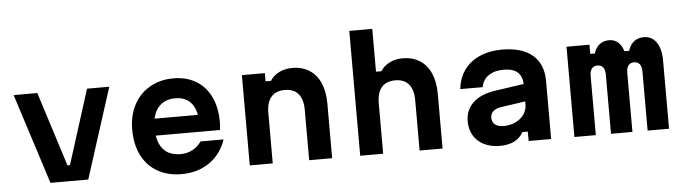

<svg xmlns="http://www.w3.org/2000/svg" viewBox="-51 -1064 4602 1299"><g transform="rotate(-5 2250.0 -414.5)"><path d="M211 -613.1 371.4 -108.2H388.6L548.6 -613.1H699.7L503.4 0H246.6L50.3 -613.1Z M1333.7 -371.2 1285.5 -310.3Q1285.5 -400.7 1247.8 -448.5Q1210.1 -496.3 1136.7 -496.3Q1061.9 -496.3 1021.1 -446.7Q980.3 -397.1 980.3 -310.3Q980.3 -216.4 1020.8 -166.6Q1061.2 -116.9 1140.7 -116.9Q1185.8 -116.9 1221.8 -136Q1257.7 -155.1 1282.5 -190.6H1439Q1406.8 -92.7 1326.4 -37Q1246 18.6 1136.7 18.6Q1042.8 18.6 973.2 -21.2Q903.6 -61 866.3 -135.1Q829 -209.3 829 -310.3Q829 -405.9 867.6 -478.7Q906.2 -551.5 976.2 -591.6Q1046.1 -631.8 1136.7 -631.8Q1223.9 -631.8 1289 -593.1Q1354.1 -554.5 1389.2 -481.9Q1424.3 -409.2 1424.3 -310.9Q1424.3 -283.5 1420.3 -256.1H954.7V-371.2Z M1600.3 -613.1H1756.3V-557.3H1792.9Q1815.2 -592.5 1854.6 -612.1Q1893.9 -631.8 1943.2 -631.8Q2010.9 -631.8 2059.4 -600.8Q2108 -569.8 2133.9 -511.4Q2159.7 -452.9 2159.7 -372.1V0H2003.7V-342.1Q2003.7 -413.2 1972.3 -450.4Q1940.9 -487.7 1880.3 -487.7Q1819.2 -487.7 1787.7 -450.7Q1756.3 -413.8 1756.3 -342.1V0H1600.3Z M2350.3 -848H2506.3V-557.3H2542.9Q2565.2 -592.5 2604.6 -612.1Q2643.9 -631.8 2693.2 -631.8Q2760.9 -631.8 2809.4 -600.8Q2858 -569.8 2883.9 -511.4Q2909.7 -452.9 2909.7 -372.1V0H2753.7V-342.1Q2753.7 -413.2 2722.3 -450.4Q2690.9 -487.7 2630.3 -487.7Q2569.2 -487.7 2537.7 -450.7Q2506.3 -413.8 2506.3 -342.1V0H2350.3Z M3505 -270.5 3326.5 -244.4Q3293.1 -239.3 3274.5 -222Q3256 -204.6 3256 -178.1Q3256 -148.7 3276.8 -132.2Q3297.5 -115.6 3335.9 -115.6Q3379.7 -115.6 3416.1 -133.2Q3452.6 -150.7 3473.5 -181Q3494.3 -211.3 3494.3 -247.8V-380Q3494.3 -437.1 3463.1 -466.2Q3431.8 -495.3 3368 -495.3Q3303.9 -495.3 3264.4 -467.5Q3225 -439.8 3216.2 -390H3064.2Q3071.5 -464.3 3110.8 -518.9Q3150.1 -573.5 3216.4 -602.6Q3282.7 -631.8 3369.4 -631.8Q3503.2 -631.8 3575.1 -570.5Q3647 -509.2 3647 -395.9V0H3494.3V-63.9H3457.8Q3435.3 -24 3395.6 -4Q3355.9 16 3296.9 16Q3236.5 16 3190.6 -7Q3144.6 -30 3119.8 -71.4Q3095 -112.9 3095 -167.9Q3095 -245.2 3147.3 -294.6Q3199.5 -344.1 3297.1 -358.4L3505 -389.1Z M3961 -613.1V-550.7H4054.5L3985.5 -504.1Q3988.5 -565.3 4017.5 -598.5Q4046.5 -631.8 4096.2 -631.8Q4141.1 -631.8 4168.8 -596.6Q4196.5 -561.5 4201.6 -499.3L4144.5 -548.6H4286.3L4218.4 -504.1Q4221.4 -564.9 4251.6 -598.3Q4281.8 -631.8 4332.1 -631.8Q4385.8 -631.8 4416.7 -587.1Q4447.7 -542.4 4447.7 -463.7V0H4302.2V-402.6Q4302.2 -434.8 4289 -451.6Q4275.7 -468.3 4250.6 -468.3Q4225.5 -468.3 4212.3 -451.6Q4199.1 -434.8 4199.1 -402.6V0H4053.6V-402.6Q4053.6 -434.8 4040.4 -451.6Q4027.2 -468.3 4002.1 -468.3Q3976.9 -468.3 3963.7 -451.6Q3950.5 -434.8 3950.5 -402.6V0H3805V-613.1Z"/></g></svg>

Font: Martian Mono sWd Rg
Style: Regular
Weight: 400
Width: 6
Monospace: yes
Designer: Roman Shamin
Foundry: Evil Martians
Version: Version 1.000